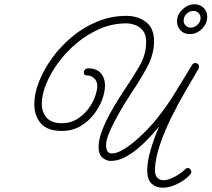

<svg xmlns="http://www.w3.org/2000/svg" viewBox="-20 -707 987 896"><path d="M739 169Q709 169 688 150.5Q667 132 667 87Q667 48 682.5 -6Q698 -60 723 -117Q703 -93 677 -65Q651 -37 621.5 -12.5Q592 12 560.5 28Q529 44 496 44Q477 44 458.5 29Q440 14 440 -20Q440 -53 454.5 -92.5Q469 -132 490 -171Q511 -210 531 -241.5Q551 -273 561 -288Q599 -344 630.5 -398Q662 -452 662 -511Q662 -545 647.5 -563.5Q633 -582 611.5 -590Q590 -598 570 -598Q505 -598 446 -572.5Q387 -547 337.5 -505.5Q288 -464 251.5 -414Q215 -364 195 -314Q175 -264 175 -223Q175 -184 197.5 -158Q220 -132 269 -132Q308 -132 338.5 -150.5Q369 -169 390.5 -197Q412 -225 423 -255Q434 -285 434 -307Q434 -327 420 -341Q406 -355 386 -355Q371 -355 371 -368Q371 -376 376.5 -382Q382 -388 392 -388Q431 -388 450.5 -365.5Q470 -343 470 -308Q470 -278 456.5 -241.5Q443 -205 417 -172Q391 -139 354 -117.5Q317 -96 269 -96Q201 -96 170.5 -131.5Q140 -167 140 -221Q140 -269 161.5 -324.5Q183 -380 222 -434.5Q261 -489 314.5 -534Q368 -579 433 -606Q498 -633 570 -633Q623 -633 661 -604.5Q699 -576 699 -514Q699 -454 666.5 -393.5Q634 -333 591 -270Q587 -263 574 -243Q561 -223 544.5 -194.5Q528 -166 512 -135.5Q496 -105 485.5 -77Q475 -49 475 -30Q475 9 502 9Q525 9 554.5 -8.5Q584 -26 614.5 -52.5Q645 -79 671.5 -107Q698 -135 714 -156Q738 -186 756 -211.5Q774 -237 790.5 -263.5Q807 -290 827.5 -324Q848 -358 877 -405Q882 -413 891 -413Q899 -413 904 -408Q909 -403 909 -395Q909 -393 907 -387Q879 -339 844.5 -280Q810 -221 779 -158Q748 -95 727 -33.5Q706 28 703 81Q702 109 713.5 121.5Q725 134 742 134Q759 134 779 125.5Q799 117 817 105Q835 93 844 83Q850 77 856 77Q863 77 868 82.5Q873 88 873 96Q873 102 868 107Q847 131 810 150Q773 169 739 169ZM866 -548Q838 -548 822 -565.5Q806 -583 806 -607Q806 -639 831.5 -663Q857 -687 888 -687Q913 -687 930 -670.5Q947 -654 947 -628Q947 -597 922.5 -572.5Q898 -548 866 -548ZM870 -578Q887 -578 901.5 -591.5Q916 -605 916 -623Q916 -637 906.5 -646.5Q897 -656 883 -656Q865 -656 851 -643Q837 -630 837 -610Q837 -597 846.5 -587.5Q856 -578 870 -578Z"/></svg>

Font: Meow Script
Style: Regular
Weight: 400
Designer: Robert E. Leuschke
Foundry: Robert E. Leuschke
Version: Version 1.010; ttfautohint (v1.8.3)